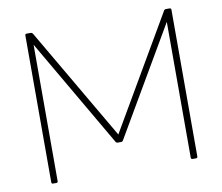

<svg xmlns="http://www.w3.org/2000/svg" viewBox="-83 -862 1131 976"><g transform="rotate(-10 482.5 -374.0)"><path d="M832 -761H851Q860 -761 860 -753V5Q860 13 851 13H835Q826 13 826 5V-696L501 -140Q498 -135 492 -135H474Q467 -135 464 -140L139 -699V5Q139 13 131 13H114Q106 13 106 5V-753Q106 -761 114 -761H135Q140 -761 145 -756L484 -175L823 -756Q826 -761 832 -761Z"/></g></svg>

Font: LINE Seed JP_TTF Thin
Style: Regular
Weight: 250
Designer: LY Corporation & Fontrix & Fontworks
Version: Version 1.008